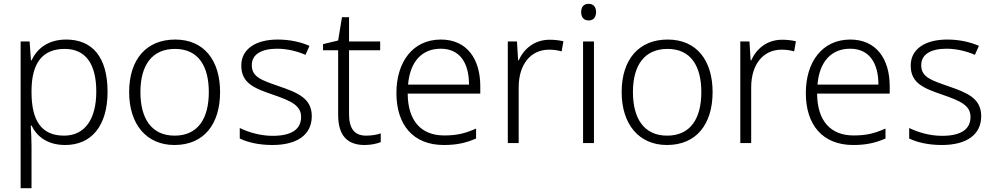

<svg xmlns="http://www.w3.org/2000/svg" viewBox="-20 -749 5202 1005"><path d="M327 -542C228 -542 172 -491 145 -433H142L135 -532H88V236H145V17C145 -16 143 -58 141 -92H145C172 -36 227 10 321 10C458 10 543 -89 543 -269C543 -450 463 -542 327 -542ZM319 -493C429 -493 484 -413 484 -270C484 -126 425 -39 315 -39C199 -39 145 -115 145 -266V-276C146 -416 200 -493 319 -493Z M1132 -267C1132 -432 1049 -542 897 -542C747 -542 656 -439 656 -267C656 -99 746 10 893 10C1048 10 1132 -100 1132 -267ZM715 -267C715 -408 776 -493 896 -493C1021 -493 1073 -399 1073 -267C1073 -131 1018 -39 894 -39C772 -39 715 -130 715 -267Z M1612 -141C1612 -235 1537 -264 1442 -297C1350 -329 1298 -345 1298 -408C1298 -464 1347 -494 1431 -494C1484 -494 1538 -480 1579 -462L1600 -509C1554 -529 1498 -542 1434 -542C1318 -542 1243 -492 1243 -406C1243 -313 1311 -287 1410 -253C1506 -220 1556 -196 1556 -137C1556 -76 1512 -38 1407 -38C1344 -38 1282 -56 1235 -79V-24C1274 -5 1332 10 1406 10C1537 10 1612 -45 1612 -141Z M1896 -39C1835 -39 1807 -77 1807 -151V-486H1970V-532H1807V-659H1770L1750 -537L1671 -518V-486H1750V-148C1750 -37 1800 10 1889 10C1922 10 1953 3 1973 -5V-51C1954 -44 1926 -39 1896 -39Z M2288 -542C2140 -542 2055 -424 2055 -262C2055 -95 2143 10 2303 10C2371 10 2419 -1 2472 -24V-76C2413 -50 2371 -40 2305 -40C2183 -40 2115 -118 2114 -259H2494V-298C2494 -440 2424 -542 2288 -542ZM2287 -494C2388 -494 2435 -418 2435 -306H2116C2126 -427 2189 -494 2287 -494Z M2857 -541C2777 -541 2722 -493 2695 -433H2692L2686 -532H2638V0H2695V-292C2695 -411 2757 -489 2854 -489C2878 -489 2899 -486 2920 -480L2929 -533C2908 -538 2883 -541 2857 -541Z M3061 -729C3036 -729 3022 -713 3022 -686C3022 -658 3036 -642 3061 -642C3086 -642 3100 -658 3100 -686C3100 -713 3086 -729 3061 -729ZM3089 -532H3032V0H3089Z M3710 -267C3710 -432 3627 -542 3475 -542C3325 -542 3234 -439 3234 -267C3234 -99 3324 10 3471 10C3626 10 3710 -100 3710 -267ZM3293 -267C3293 -408 3354 -493 3474 -493C3599 -493 3651 -399 3651 -267C3651 -131 3596 -39 3472 -39C3350 -39 3293 -130 3293 -267Z M4074 -541C3994 -541 3939 -493 3912 -433H3909L3903 -532H3855V0H3912V-292C3912 -411 3974 -489 4071 -489C4095 -489 4116 -486 4137 -480L4146 -533C4125 -538 4100 -541 4074 -541Z M4431 -542C4283 -542 4198 -424 4198 -262C4198 -95 4286 10 4446 10C4514 10 4562 -1 4615 -24V-76C4556 -50 4514 -40 4448 -40C4326 -40 4258 -118 4257 -259H4637V-298C4637 -440 4567 -542 4431 -542ZM4430 -494C4531 -494 4578 -418 4578 -306H4259C4269 -427 4332 -494 4430 -494Z M5116 -141C5116 -235 5041 -264 4946 -297C4854 -329 4802 -345 4802 -408C4802 -464 4851 -494 4935 -494C4988 -494 5042 -480 5083 -462L5104 -509C5058 -529 5002 -542 4938 -542C4822 -542 4747 -492 4747 -406C4747 -313 4815 -287 4914 -253C5010 -220 5060 -196 5060 -137C5060 -76 5016 -38 4911 -38C4848 -38 4786 -56 4739 -79V-24C4778 -5 4836 10 4910 10C5041 10 5116 -45 5116 -141Z"/></svg>

Font: Noto Sans Kannada Light
Style: Regular
Weight: 300
Designer: Jelle Bosma - Monotype Design Team
Foundry: Monotype Imaging Inc.
Version: Version 2.005